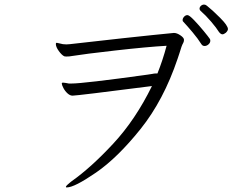

<svg xmlns="http://www.w3.org/2000/svg" viewBox="-20 -814 1040 839"><path d="M856 -767Q852 -771 852 -776Q852 -783 858 -788.5Q864 -794 872 -794Q878 -794 884 -789Q907 -771 941.5 -736.5Q976 -702 976 -687Q976 -680 967 -671Q958 -664 952 -664Q945 -664 937 -674Q926 -692 902.5 -719.5Q879 -747 856 -767ZM225 -626Q226 -627 228 -627Q231 -627 239.5 -624.5Q248 -622 255 -621L270 -620L285 -621Q369 -631 517 -647Q665 -663 739 -670H741Q753 -670 768.5 -659.5Q784 -649 784 -640Q784 -633 781 -627Q774 -616 764 -581L756 -557Q695 -376 594 -250Q493 -124 399 -59.5Q305 5 272 5Q269 5 269 5L268 2Q268 0 274 -6Q280 -12 285.5 -16Q291 -20 293 -22Q378 -82 475 -186.5Q572 -291 644 -438Q316 -396 297 -396Q286 -396 275 -406Q264 -416 257 -429.5Q250 -443 250 -449Q250 -453 255 -453Q260 -453 267.5 -451.5Q275 -450 281 -449H292Q345 -449 626 -488Q636 -489 645 -491Q654 -493 661 -493H668Q691 -550 708 -614Q622 -609 485 -593.5Q348 -578 293 -569Q284 -567 271 -567Q264 -567 261 -568Q250 -573 237 -591Q224 -609 224 -622Q224 -624 225 -626ZM799 -748Q807 -748 828.5 -725.5Q850 -703 870.5 -678Q891 -653 897 -644Q899 -641 899 -636Q899 -627 891 -620Q883 -613 874 -613Q865 -613 860 -621Q845 -645 821.5 -673Q798 -701 781 -719Q778 -721 778 -726Q778 -734 784.5 -741Q791 -748 799 -748Z"/></svg>

Font: JyunsaiKaai Light
Style: Regular
Weight: 300
Designer: Fontworks Inc.
Version: Version 0.030;April 7, 2024;FontCreator 14.0.0.2901 64-bit